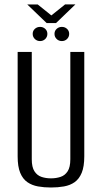

<svg xmlns="http://www.w3.org/2000/svg" viewBox="-20 -822 453 854"><path d="M206.7 12Q176 12 149.2 7.2Q122.3 2.4 101.8 -11.7Q81.3 -25.9 69.9 -53.4Q58.5 -80.9 58.5 -126.7V-591H121.3V-113.6Q121.3 -78.4 133.3 -60Q145.3 -41.6 164.6 -35.2Q183.9 -28.7 206.7 -28.7Q229.5 -28.7 249.2 -35.2Q268.8 -41.6 280.8 -60Q292.8 -78.4 292.8 -113.6V-591H354.9V-127Q354.9 -81.2 343.5 -53.5Q332.1 -25.9 311.9 -11.7Q291.8 2.4 264.6 7.2Q237.4 12 206.7 12ZM158.2 -639.3Q144.5 -639.3 134.9 -648.6Q125.4 -658 125.4 -671.3Q125.4 -684.7 134.9 -693.5Q144.5 -702.4 158.2 -702.4Q172 -702.4 181.3 -693.5Q190.7 -684.7 190.7 -671.3Q190.7 -658 181.3 -648.6Q172 -639.3 158.2 -639.3ZM255.2 -639.3Q241.4 -639.3 231.9 -648.6Q222.4 -658 222.4 -671.3Q222.4 -684.7 231.9 -693.5Q241.4 -702.4 255.2 -702.4Q268.9 -702.4 278.3 -693.5Q287.7 -684.7 287.7 -671.3Q287.7 -658 278.3 -648.6Q268.9 -639.3 255.2 -639.3ZM187.5 -719.4 101.4 -802H147.9L208.4 -753.4L269.6 -802.5H315.5L229.2 -719.4Z"/></svg>

Font: Alumni Sans SC Thin
Style: Regular
Weight: 100
Designer: Robert E. Leuschke
Foundry: Robert E. Leuschke
Version: Version 1.018